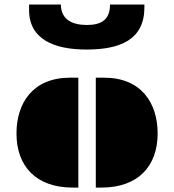

<svg xmlns="http://www.w3.org/2000/svg" viewBox="-20 -850 789 870"><path d="M414.1 0H439.5C607.4 0 694.3 -98.6 694.3 -245.1C694.3 -383.3 620.1 -498 451.7 -498H414.1ZM54.7 -245.1C54.7 -98.6 141.6 0 309.6 0H335V-498H297.4C128.9 -498 54.7 -383.3 54.7 -245.1ZM372.1 -625.5C525.9 -625.5 634.3 -670.9 634.3 -816.4V-829.6H478.5C478.5 -759.8 438.5 -736.8 373.5 -736.8C310.1 -736.8 255.9 -759.8 255.9 -829.6H111.8V-804.2C111.8 -670.9 227.1 -625.5 372.1 -625.5Z"/></svg>

Font: Plaster
Style: Regular
Weight: 400
Designer: Eben Sorkin
Foundry: Eben Sorkin
Version: Version 1.007